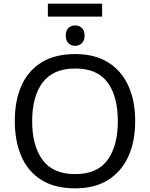

<svg xmlns="http://www.w3.org/2000/svg" viewBox="-20 -1021 821 1051"><path d="M539 -1001V-930H242V-1001ZM392 -882Q412 -882 427.5 -868.5Q443 -855 443 -826Q443 -798 427.5 -784Q412 -770 392 -770Q370 -770 355 -784Q340 -798 340 -826Q340 -855 355 -868.5Q370 -882 392 -882ZM720 -358Q720 -247 682.5 -164.5Q645 -82 572 -36Q499 10 391 10Q280 10 206.5 -36Q133 -82 97 -165Q61 -248 61 -359Q61 -469 97 -551Q133 -633 206.5 -679Q280 -725 392 -725Q499 -725 572 -679.5Q645 -634 682.5 -551.5Q720 -469 720 -358ZM156 -358Q156 -223 213 -145.5Q270 -68 391 -68Q513 -68 569 -145.5Q625 -223 625 -358Q625 -493 569 -569.5Q513 -646 392 -646Q271 -646 213.5 -569.5Q156 -493 156 -358Z"/></svg>

Font: Go Noto Kurrent-Regular
Style: Regular
Weight: 400
Designer: Monotype Design Team
Foundry: Monotype Imaging Inc.
Version: Version 2.012; ttfautohint (v1.8.4.7-5d5b)